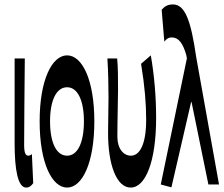

<svg xmlns="http://www.w3.org/2000/svg" viewBox="-20 -833 1013 867"><path d="M98 14C113 14 122 5 130 -6L124 -137C118 -132 112 -130 108 -130C96 -130 89 -141 89 -179C89 -269 91 -439 92 -569H46V-185C46 -66 61 14 98 14Z M283 14C351 14 406 -96 406 -285C406 -473 351 -583 283 -583C215 -583 159 -473 159 -285C159 -96 215 14 283 14ZM206 -285C206 -379 234 -439 283 -439C331 -439 359 -379 359 -285C359 -190 331 -130 283 -130C234 -130 206 -190 206 -285Z M570 14C638 14 685 -106 685 -300C685 -394 677 -492 661 -583L617 -545C634 -442 640 -363 640 -292C640 -179 610 -130 571 -130C538 -130 510 -161 510 -216C510 -292 513 -383 513 -427C513 -481 513 -530 509 -569H465C469 -506 470 -437 470 -392C470 -338 468 -285 468 -231C468 -90 506 14 570 14Z M706 0 754 13 843 -372H845L921 0H969L866 -575C842 -742 815 -813 761 -813C737 -813 723 -804 710 -789L722 -645C731 -657 741 -664 756 -664C787 -664 806 -637 821 -585L824 -570Z"/></svg>

Font: 寒蝉无机体 CompactMedium
Style: Regular
Weight: 500
Width: 3
Designer: ChillTanhei {Warren2060}; 
Source Han Sans {Ryoko NISHIZUKA 西塚涼子 (kana, bopomofo & ideographs); Paul D. Hunt (Latin, Gre
Foundry: ChillType&Adobe
Version: Version 1.000;Glyphs 3.1.1 (3135)